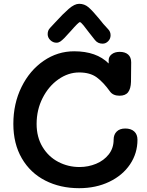

<svg xmlns="http://www.w3.org/2000/svg" viewBox="-20 -983 773 1007"><path d="M701 -250Q701 -179 662 -121Q623 -63 553 -29.5Q483 4 395 4Q296 4 217.5 -36Q139 -76 94.5 -152.5Q50 -229 50 -333Q50 -440 93 -527Q136 -614 209 -664Q282 -714 369 -714Q486 -714 550 -650V-668Q550 -686 566 -698.5Q582 -711 608 -711Q636 -711 652 -697Q668 -683 668 -656L667 -554Q666 -518 652 -499.5Q638 -481 607 -481Q573 -481 557 -503Q522 -552 487 -577.5Q452 -603 395 -603Q338 -603 286.5 -567Q235 -531 203.5 -469Q172 -407 172 -333Q172 -264 203 -212.5Q234 -161 285.5 -134Q337 -107 397 -107Q443 -107 484 -124Q525 -141 550.5 -173.5Q576 -206 576 -251Q576 -277 592 -293Q608 -309 637 -309Q667 -309 684 -293.5Q701 -278 701 -250ZM478 -773 448 -811Q431 -834 417.5 -850.5Q404 -867 399 -867Q392 -867 352 -821Q342 -811 334 -801.5Q326 -792 318 -784Q305 -771 296 -765Q287 -759 276 -759Q258 -759 244 -772.5Q230 -786 230 -804Q230 -824 243 -837L270 -866Q310 -910 340.5 -936.5Q371 -963 395 -963Q423 -963 444 -945Q465 -927 498 -887Q521 -857 547 -830Q560 -817 560 -798Q560 -780 547.5 -767Q535 -754 518 -754Q493 -754 478 -773Z"/></svg>

Font: Mali SemiBold
Style: Regular
Weight: 600
Designer: Kitiyaporn Chalermlarp | Katatrad Aksorn Co.,Ltd.
Foundry: Cadson Demak Co.,Ltd.
Version: Version 1.000; ttfautohint (v1.6)